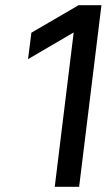

<svg xmlns="http://www.w3.org/2000/svg" viewBox="-20 -720 422 740"><path d="M264 -595 88 -492 101 -594 283 -700H371L285 0H191Z"/></svg>

Font: Haskoy Medium
Style: Italic
Weight: 500
Designer: Ertekin Erdin
Foundry: Ertekin Erdin
Version: Version 2.000; ttfautohint (v1.8.4.7-5d5b)